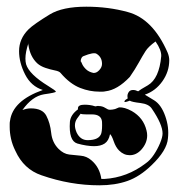

<svg xmlns="http://www.w3.org/2000/svg" viewBox="-20 -564 542 574"><path d="M277 -10Q190 -10 104 -40Q51 -58 26 -113Q17 -131 13 -149Q9 -167 9 -184Q9 -189 9 -194Q9 -199 10 -203Q18 -263 108 -295Q73 -306 55 -341.5Q37 -377 37 -411Q37 -448 65 -476Q73 -484 89.5 -495.5Q106 -507 129 -521Q167 -544 238 -544Q304 -544 362 -528Q437 -508 481 -407Q486 -395 486 -384Q486 -350 465.5 -321Q445 -292 413 -281Q420 -277 441 -264Q462 -251 474 -217Q480 -200 482 -183.5Q484 -167 482 -150Q479 -114 433 -70Q398 -36 361 -23Q324 -10 277 -10ZM283 -29H292Q360 -33 416 -76Q429 -85 440 -101.5Q451 -118 458.5 -136Q466 -154 466 -165Q466 -192 434 -239Q425 -253 400 -256Q374 -259 368 -263Q352 -257 352 -260Q352 -264 359 -268L362 -270Q361 -272 361 -277Q361 -283 365 -289Q369 -295 378 -295Q385 -295 393 -291Q399 -296 422 -309Q456 -329 462 -396Q463 -414 445 -440Q423 -424 415 -411Q406 -397 395 -377Q384 -357 368 -334Q331 -295 295 -291Q291 -290 286.5 -290Q282 -290 277 -290Q248 -290 220 -301Q189 -313 161 -346Q157 -351 144 -353.5Q131 -356 116 -361Q101 -366 91 -375Q70 -395 65 -429Q64 -431 65 -435Q56 -408 56 -389Q56 -384 56.5 -380Q57 -376 58 -372Q67 -342 124 -307Q147 -293 147 -290Q147 -287 111 -282Q76 -276 47 -235Q60 -240 72 -240Q107 -240 118.5 -218Q130 -196 133 -167Q136 -138 155 -119Q170 -104 187 -102Q204 -100 221.5 -98.5Q239 -97 253 -85Q278 -64 283 -29ZM259 -346Q268 -345 276.5 -354Q285 -363 285 -373Q285 -393 269 -403Q261 -409 229 -396Q222 -393 221 -380Q222 -382 225 -374Q228 -366 236.5 -357.5Q245 -349 259 -346ZM368 -100Q350 -100 336 -114Q326 -124 320 -141.5Q314 -159 309 -163Q305 -143 293 -135Q281 -127 261 -127Q251 -127 238 -129Q225 -131 211 -135Q185 -143 189 -200Q191 -221 213 -237V-240Q213 -251 233 -251Q240 -251 248 -250Q256 -249 265 -246Q274 -248 275 -247Q286 -247 294.5 -241.5Q303 -236 307 -236H311Q316 -236 324 -238L336 -243Q352 -244 374 -232Q409 -212 418 -174Q419 -170 419.5 -166.5Q420 -163 420 -159Q420 -136 402 -116Q387 -100 368 -100ZM242 -145Q277 -145 283 -166Q286 -178 285 -200Q283 -222 255 -222H238Q225 -222 221 -224L210 -209Q204 -200 204 -189Q204 -180 209 -168Q220 -145 242 -145Z"/></svg>

Font: Moo Lah Lah
Style: Regular
Weight: 400
Designer: Robert E. Leuschke
Foundry: Robert E. Leuschke
Version: Version 1.010; ttfautohint (v1.8.3)